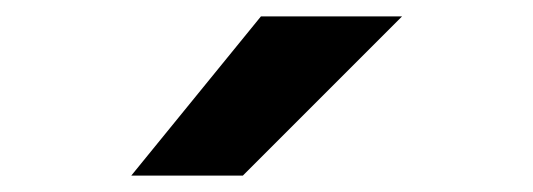

<svg xmlns="http://www.w3.org/2000/svg" viewBox="-20 -810 650 234"><path d="M140 -596 298 -790H470L276 -596Z"/></svg>

Font: Georama ExtraExtended SemiBold
Style: Regular
Weight: 600
Width: 8
Designer: Jean-Baptiste Levee
Foundry: Production Type
Version: Version 1.000